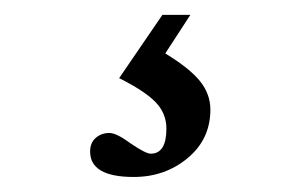

<svg xmlns="http://www.w3.org/2000/svg" viewBox="-20 -20 411 258"><path d="M159.7 217.8Q101.1 217.8 101.1 183.6Q101.1 171.9 108.6 165.3Q116.2 158.7 127 158.7Q136.7 158.7 155.8 172.9Q175.8 186.5 182.6 186.5Q203.6 186.5 203.6 152.8Q203.6 132.3 189 117.2Q174.3 102.1 140.1 85L198.2 0H235.8L202.1 51.8Q234.9 71.8 248.8 89.1Q262.7 106.4 262.7 127.4Q262.7 167 232.2 192.4Q201.7 217.8 159.7 217.8Z"/></svg>

Font: Elstob 8pt
Style: Regular
Weight: 400
Designer: Peter S. Baker
Version: Version 1.015